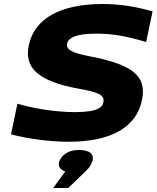

<svg xmlns="http://www.w3.org/2000/svg" viewBox="-20 -699 782 959"><path d="M710 -489 742 -642C655 -667 577 -679 492 -679C280 -679 152 -605 124 -474C100 -361 167 -293 378 -255C474 -238 501 -223 497 -192C494 -165 472 -139 355 -139C257 -139 147 -157 67 -181L35 -28C130 -3 238 9 324 9C546 9 665 -71 690 -203C712 -318 644 -376 432 -417C338 -435 309 -451 315 -482C322 -508 354 -531 462 -531C543 -531 614 -518 710 -489ZM246 240H321L412 152C433 132 435 120 441 107L442 105C451 73 430 50 375 50C321 50 291 74 276 106V108C269 130 278 148 306 157Z"/></svg>

Font: LT Wave Black
Style: Italic
Weight: 900
Designer: Daniel Lyons
Version: Version 2.5 (Glyphs App)